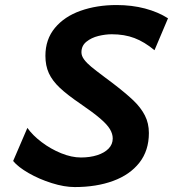

<svg xmlns="http://www.w3.org/2000/svg" viewBox="-20 -738 694 770"><path d="M428.2 -600.6Q402.8 -600.6 374.8 -593.8Q346.7 -586.9 326.7 -570.8Q306.6 -554.7 306.6 -528.3Q306.6 -513.7 317.4 -499.3Q328.1 -484.9 346.2 -470Q364.3 -455.1 400.9 -427.7L430.2 -405.8Q483.9 -364.7 514.4 -335.7Q544.9 -306.6 561 -275.1Q577.1 -243.7 577.1 -204.6Q577.1 -134.3 539.1 -85.7Q501 -37.1 433.8 -12.5Q366.7 12.2 279.8 12.2Q237.8 12.2 187.5 -3.7Q137.2 -19.5 94.7 -43.9Q52.2 -68.4 32.7 -92.3L89.8 -225.1Q110.8 -195.3 147 -168Q183.1 -140.6 225.1 -123.5Q267.1 -106.4 304.7 -106.4Q340.8 -106.4 369.9 -115.7Q398.9 -125 415.5 -142.1Q432.1 -159.2 432.1 -182.6Q432.1 -201.2 420.9 -220Q409.7 -238.8 381.8 -262.7Q354 -286.6 303.2 -321.3Q249.5 -357.9 219.7 -386Q189.9 -414.1 176 -444.3Q162.1 -474.6 162.1 -514.2Q162.1 -580.1 200.2 -626Q238.3 -671.9 303.2 -694.8Q368.2 -717.8 447.3 -717.8Q508.8 -717.8 561.5 -703.9Q614.3 -689.9 653.8 -664.6L599.6 -536.6Q559.1 -570.3 519 -585.4Q479 -600.6 428.2 -600.6Z"/></svg>

Font: Lesson One
Style: Bold Italic
Weight: 700
Italic angle: -14°
Designer: But Ko, Victor Gaultney, Annie Olsen, Julie Remington, Don Collingsworth, Eric Hays, Becca Hirsbrunner
Version: Version 1.100